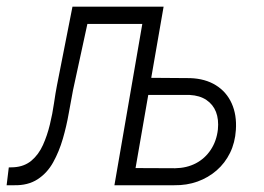

<svg xmlns="http://www.w3.org/2000/svg" viewBox="-45 -548 780 568"><path d="M169.4 -528.3H224.6L170.9 -280.8Q165 -250.5 158.4 -212.9Q151.9 -175.3 140.9 -137.5Q129.9 -99.6 112.3 -67.9Q94.7 -36.1 66.2 -17.6Q37.6 1 -3.9 0H-25.4L-19 -52.7L-3.9 -53.2Q27.3 -55.2 48.3 -73Q69.3 -90.8 82 -118.9Q94.7 -147 102.5 -179.4Q110.4 -211.9 114.7 -242.4Q119.1 -272.9 123.5 -295.4ZM395 -528.3 385.7 -477.1H173.3L182.6 -528.3ZM383.3 -317.9 517.6 -316.9Q562 -315.4 593.5 -295.9Q625 -276.4 640.4 -242.2Q655.8 -208 652.8 -163.6Q650.4 -126 635.5 -95.7Q620.6 -65.4 595.9 -43.9Q571.3 -22.5 539.6 -11Q507.8 0.5 470.2 0H293.5L384.8 -528.3H439L356 -50.8L473.1 -50.3Q507.3 -50.8 534.4 -64.9Q561.5 -79.1 578.6 -105Q595.7 -130.9 599.6 -165Q602.5 -194.8 594 -216.8Q585.4 -238.8 565.7 -252.2Q545.9 -265.6 516.1 -267.1H374Z"/></svg>

Font: Roboto Condensed Light
Style: Italic
Weight: 300
Italic angle: -12°
Designer: Christian Robertson
Foundry: Google
Version: Version 3.0; 2020